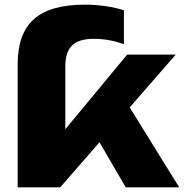

<svg xmlns="http://www.w3.org/2000/svg" viewBox="-20 -806 791 826"><path d="M521 0H751L538 -344L736 -571H527L261 -250V-520C261 -602 297 -639 384 -639C432 -639 478 -629 513 -616V-762C468 -776 409 -786 346 -786C144 -786 56 -704 56 -528V0H239L408 -194Z"/></svg>

Font: Bounded
Style: Bold
Weight: 700
Designer: Vlad Churkin
Version: Version 3.0